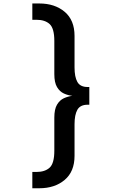

<svg xmlns="http://www.w3.org/2000/svg" viewBox="-20 -834 690 1078"><path d="M200.5 223H161.5V131.5H184Q232.5 131.5 258.8 107.2Q285 83 285 12.5V-173.5Q285 -221 300.2 -246.5Q315.5 -272 338.8 -282.5Q362 -293 386 -296Q362 -298.5 338.8 -309Q315.5 -319.5 300.2 -345Q285 -370.5 285 -418V-604Q285 -674.5 258.8 -698.8Q232.5 -723 184 -723H161.5V-814.5H200.5Q287.5 -814.5 343 -767.8Q398.5 -721 398.5 -632.5V-455.5Q398.5 -402 414.5 -373.8Q430.5 -345.5 472 -345.5H481.5V-246H472Q430.5 -246 414.5 -217.8Q398.5 -189.5 398.5 -136.5V41Q398.5 129.5 343 176.2Q287.5 223 200.5 223Z"/></svg>

Font: Trispace Medium
Style: Regular
Weight: 500
Designer: Tyler Finck
Foundry: Etcetera Type Company
Version: Version 1.210; ttfautohint (v1.8.3)